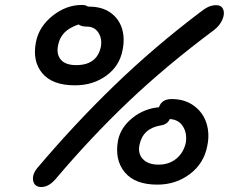

<svg xmlns="http://www.w3.org/2000/svg" viewBox="-20 -752 964 779"><path d="M284.2 -405.8Q192.4 -405.8 151.4 -455.1Q110.4 -504.4 126 -582Q138.2 -644 193.4 -688Q248.5 -731.9 312 -731.9Q328.6 -731.9 336.9 -725.1H341.8Q393.1 -725.1 427.5 -701.2Q461.9 -677.2 474.6 -637.2Q487.3 -597.2 477.1 -547.9Q464.8 -483.9 411.1 -444.8Q357.4 -405.8 284.2 -405.8ZM147.9 6.8Q120.1 6.8 114.7 -18.1Q109.4 -43 130.9 -69.8Q285.2 -252 445.6 -406.7Q606 -561.5 789.1 -700.2Q810.5 -717.3 825.4 -724.1Q840.3 -731 856.9 -731Q878.4 -731 885.5 -714.1Q892.6 -697.3 882.6 -673.1Q872.6 -648.9 848.1 -629.9Q653.8 -484.9 501.7 -340.3Q349.6 -195.8 205.1 -24.9Q177.2 6.8 147.9 6.8ZM215.8 -568.8Q208 -532.2 226.8 -510Q245.6 -487.8 289.1 -487.8Q373.5 -487.8 389.2 -562Q395 -595.2 379.2 -619.6Q363.3 -644 333 -644Q310.5 -644 298.8 -652.8Q259.3 -639.2 240.2 -618.4Q221.2 -597.7 215.8 -568.8ZM618.2 -2.9Q527.3 -2.9 485.8 -53.5Q444.3 -104 459 -183.1Q470.2 -235.8 517.6 -273.7Q564.9 -311.5 625 -316.9Q635.7 -350.1 676.8 -350.1Q729.5 -350.1 766.6 -323Q803.7 -295.9 817.6 -252.4Q831.5 -209 820.8 -159.2Q807.6 -89.4 750.7 -46.1Q693.8 -2.9 618.2 -2.9ZM545.9 -164.1Q538.6 -128.4 560.1 -106.2Q581.5 -84 623 -84Q665.5 -84 695.1 -107.9Q724.6 -131.8 733.9 -172.9Q739.7 -211.4 722.2 -239.3Q704.6 -267.1 668.9 -269Q659.2 -247.1 632.8 -243.2Q559.6 -231.4 545.9 -164.1Z"/></svg>

Font: Shantell Sans Bouncy
Style: Italic
Weight: 400
Italic angle: -11.31°
Designer: Stephen Nixon, Anya Danilova, Shantell Martin
Foundry: Arrow Type
Version: Version 1.006;[9816181b4]